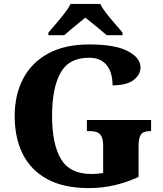

<svg xmlns="http://www.w3.org/2000/svg" viewBox="-20 -951 832 981"><path d="M433 10Q305 10 221 -36Q137 -82 96 -164.5Q55 -247 55 -358Q55 -466 98 -548.5Q141 -631 226 -677.5Q311 -724 437 -724Q567 -724 632.5 -690Q698 -656 698 -606Q698 -570 663 -542.5Q628 -515 555 -515Q555 -582 524.5 -619Q494 -656 435 -656Q332 -656 289 -578.5Q246 -501 246 -358Q246 -215 291.5 -138.5Q337 -62 447 -62Q476 -62 507 -67V-209Q507 -247 492 -264Q477 -281 441 -281H424V-338H752V-281H744Q712 -281 700 -263.5Q688 -246 688 -205V-47Q627 -19 564.5 -4.5Q502 10 433 10ZM227 -784Q243 -803 265.5 -829Q288 -855 309 -882Q330 -909 341 -931H492Q503 -909 524 -882Q545 -855 568 -829Q591 -803 606 -784V-771H525Q513 -782 493 -798.5Q473 -815 452 -832Q431 -849 416 -861Q401 -849 380.5 -832Q360 -815 340 -798.5Q320 -782 308 -771H227Z"/></svg>

Font: Noto Serif ExtraBold
Style: Regular
Weight: 800
Designer: Monotype Design Team
Foundry: Monotype Imaging Inc.
Version: Version 2.014